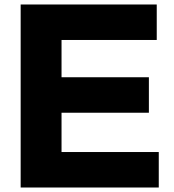

<svg xmlns="http://www.w3.org/2000/svg" viewBox="-20 -745 777 855"><path d="M72 -725H678V-567H254V-401H643V-243H254V-68H687V90H72Z"/></svg>

Font: Gmarket Sans TTF Bold
Style: Regular
Weight: 700
Designer: Creative Director : Sungho Lee; Art Director : Kiwoong Choi; Project Manager : Sori Yang, Jongwook Yoon; Font Designer :
Foundry: Sandoll Inc.
Version: Version 1.000;hotconv 1.0.109;makeotfexe 2.5.65596